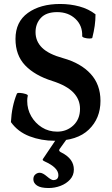

<svg xmlns="http://www.w3.org/2000/svg" viewBox="-20 -696 564 967"><path d="M255 13Q188 13 129 -9.5Q70 -32 35 -81Q39 -161 65 -224Q67 -229 81 -228Q95 -227 108 -223Q121 -219 120 -214Q117 -202 117 -188Q117 -146 137 -111Q157 -76 191 -54.5Q225 -33 268 -33Q316 -33 349.5 -64.5Q383 -96 383 -148Q383 -195 349.5 -230Q316 -265 244 -288Q155 -316 106.5 -367Q58 -418 58 -500Q58 -586 120.5 -631Q183 -676 283 -676Q334 -676 380 -663.5Q426 -651 461 -624Q461 -594 457 -566Q453 -538 445 -506Q444 -502 431 -502Q418 -502 406 -505.5Q394 -509 394 -514Q396 -567 360 -601Q324 -635 268 -635Q213 -635 186 -606Q159 -577 159 -534Q159 -488 192 -455.5Q225 -423 298 -403Q387 -378 436.5 -324Q486 -270 486 -188Q486 -100 427.5 -43.5Q369 13 255 13ZM225 251Q185 251 166.5 238.5Q148 226 148 207Q148 191 158 182.5Q168 174 180 174Q195 174 217 193Q238 211 248 211Q274 211 274 186Q274 148 205 117Q195 113 195 108Q195 106 198 102L270 -5H323L282 52Q278 57 278 61Q278 67 291 73Q352 104 352 158Q352 187 333 208Q314 229 285 240Q256 251 225 251Z"/></svg>

Font: Junicode
Style: Bold
Weight: 700
Designer: Peter S. Baker
Version: Version 2.100; ttfautohint (v1.8.4)